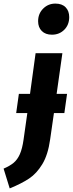

<svg xmlns="http://www.w3.org/2000/svg" viewBox="-91 -827 405 1068"><path d="M267 -198H209L188 -52Q176 34 144.5 86Q113 138 71 166Q29 194 -37 221L-71 111Q-36 96 -15 78.5Q6 61 19.5 30.5Q33 0 40 -50L61 -198H-1L14 -305H76L107 -531H256L224 -305H282ZM121 -709Q121 -751 149 -779Q177 -807 217 -807Q254 -807 274 -786.5Q294 -766 294 -732Q294 -689 266.5 -661.5Q239 -634 198 -634Q162 -634 141.5 -654.5Q121 -675 121 -709Z"/></svg>

Font: Fira Sans Extra Condensed
Style: Bold Italic
Weight: 700
Width: 3
Italic angle: -8°
Designer: Carrois Corporate & Edenspiekermann AG
Foundry: Carrois Corporate GbR & Edenspiekermann AG
Version: Version 4.203